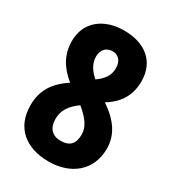

<svg xmlns="http://www.w3.org/2000/svg" viewBox="-178 -822 839 930"><g transform="rotate(30 241.0 -356.5)"><path d="M241 -723C129 -723 46 -661 46 -552C46 -483 76 -424 140 -373C62 -322 28 -263 28 -183C28 -59 111 10 240 10C362 10 454 -61 454 -185C454 -259 415 -320 333 -375C404 -418 436 -476 436 -551C436 -662 358 -723 241 -723ZM242 -608C276 -608 297 -584 297 -545C297 -504 277 -476 238 -448C208 -474 185 -505 185 -546C185 -584 208 -608 242 -608ZM166 -186C166 -233 189 -269 237 -303L248 -294C290 -257 314 -224 314 -184C314 -130 289 -106 240 -106C193 -106 166 -135 166 -186Z"/></g></svg>

Font: Noto Sans Sinhala UI ExtraCondensed ExtraBold
Style: Regular
Weight: 800
Width: 2
Designer: Jelle Bosma - Monotype Design Team
Foundry: Monotype Imaging Inc.
Version: Version 2.006